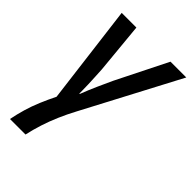

<svg xmlns="http://www.w3.org/2000/svg" viewBox="-228 -635 971 971"><g transform="rotate(45 257.0 -149.5)"><path d="M32 240Q40 199 52 158Q64 117 81.5 75.5Q99 34 119 -6L52 -539H157L183 -266Q184 -247 185.5 -219Q187 -191 188 -164Q189 -137 189 -118Q189 -99 189 -99H192Q208 -141 228.5 -187Q249 -233 264 -265L401 -539H514L243 -25Q219 20 200 64Q181 108 167 151.5Q153 195 143 240Z"/></g></svg>

Font: Noto Sans Display Medium
Style: Italic
Weight: 500
Italic angle: -12°
Designer: Monotype Design Team
Foundry: Monotype Imaging Inc.
Version: Version 2.003